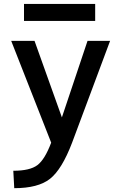

<svg xmlns="http://www.w3.org/2000/svg" viewBox="-20 -731 608 980"><path d="M102.5 -624V-710.9H465.8V-624ZM295.9 -131.8 426.8 -522.5H542L347.7 -2Q295.9 133.8 235.4 181.6Q174.8 229.5 52.7 229.5L47.9 140.6Q132.8 140.6 170.9 111.8Q209 83 241.2 -2.9L37.1 -522.5H156.2Z"/></svg>

Font: Gen Shin Gothic Medium
Style: Regular
Weight: 500
Designer: [Source Han Sans]
Ryoko NISHIZUKA  (kana & ideographs); Paul D. Hunt (Latin, Greek & Cyrillic); Wenlong ZHANG  (bopomofo
Version: Version 1.002.20150607